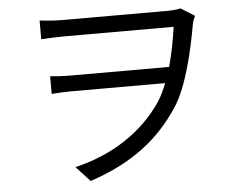

<svg xmlns="http://www.w3.org/2000/svg" viewBox="-53 -782 1106 888"><g transform="rotate(-5 500.0 -338.0)"><path d="M162 -718V-631C199 -633 233 -635 265 -635H777C769 -578 757 -513 740 -452H277C246 -452 215 -454 188 -457V-375C218 -377 246 -379 280 -379H715C703 -347 689 -318 673 -294C582 -160 441 -69 268 -28L333 42C530 -24 656 -122 750 -266C808 -356 845 -516 867 -641C870 -656 876 -668 880 -677L816 -717C799 -713 777 -711 755 -711H265C224 -711 183 -716 162 -718Z"/></g></svg>

Font: Source Han Sans TC
Style: Regular
Weight: 400
Designer: Ryoko NISHIZUKA 西塚涼子 (kana, bopomofo & ideographs); Paul D. Hunt (Latin, Greek & Cyrillic); Sandoll Communications 산돌커뮤니
Foundry: Adobe
Version: Version 2.002;hotconv 1.0.116;makeotfexe 2.5.65601